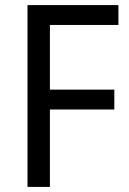

<svg xmlns="http://www.w3.org/2000/svg" viewBox="-20 -734 508 754"><path d="M176 0H88V-714H445V-636H176V-382H429V-304H176Z"/></svg>

Font: Noto Sans Myanmar SemiCondensed
Style: Regular
Weight: 400
Width: 4
Designer: Monotype Design Team
Foundry: Monotype Imaging Inc.
Version: Version 2.107; ttfautohint (v1.8.4.7-5d5b)